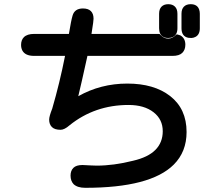

<svg xmlns="http://www.w3.org/2000/svg" viewBox="-20 -815 1040 921"><path d="M819.3 -783.2Q831.1 -771.5 831.1 -749V-679.7Q831.1 -648.4 809.6 -637.7Q799.8 -632.8 787.1 -632.8Q758.8 -632.8 748 -654.3Q743.2 -665 743.2 -679.7V-749Q743.2 -771.5 754.9 -783.2Q766.6 -794.9 787.1 -794.9Q807.6 -794.9 819.3 -783.2ZM894.5 -794.9Q926.8 -794.9 935.5 -768.6Q938.5 -759.8 938.5 -749V-679.7Q938.5 -648.4 917 -637.7Q907.2 -632.8 897.5 -632.8Q887.7 -632.8 882.8 -633.8Q850.6 -640.6 850.6 -679.7V-749Q850.6 -771.5 862.3 -783.2Q874 -794.9 894.5 -794.9ZM875 -181.6Q875 -86.9 813.5 -25.4Q702.1 85.9 388.7 85.9Q351.6 85.9 333 68.4Q318.4 52.7 318.4 27.3Q318.4 3.9 332 -9.8Q345.7 -23.4 375 -23.4Q376 -23.4 377 -23.4Q377.9 -23.4 415 -21.5L443.4 -20.5Q525.4 -20.5 618.2 -43.9Q690.4 -60.5 725.6 -96.2Q760.7 -131.8 760.7 -185.5Q760.7 -242.2 716.8 -276.4Q671.9 -311.5 596.7 -311.5Q434.6 -311.5 313.5 -213.9Q289.1 -192.4 270.5 -192.4Q242.2 -192.4 229 -205.6Q215.8 -218.8 215.8 -241.2Q215.8 -256.8 230.5 -293.9Q266.6 -418 292 -546.9H143.6Q100.6 -546.9 86.9 -573.2Q81.1 -585 81.1 -599.6Q81.1 -623 94.7 -636.7Q110.4 -652.3 143.6 -652.3H310.5Q321.3 -717.8 328.1 -740.2Q337.9 -774.4 377.9 -774.4Q403.3 -774.4 416 -761.7Q428.7 -749 428.7 -725.6V-724.6L426.8 -705.1L418.9 -652.3H745.1Q750 -646.5 752 -645.5Q766.6 -629.9 786.6 -629.9Q806.6 -629.9 823.2 -646.5L828.1 -650.4Q839.8 -647.5 844.7 -645.5Q869.1 -631.8 869.1 -600.6Q869.1 -576.2 854.5 -561.5Q839.8 -546.9 807.6 -546.9H399.4Q369.1 -409.2 355.5 -353.5Q462.9 -414.1 590.8 -414.1Q718.8 -414.1 795.9 -354.5Q875 -293 875 -181.6Z"/></svg>

Font: FakePearl
Style: SemiBold
Weight: 400
Version: Version 1.2